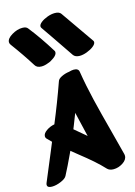

<svg xmlns="http://www.w3.org/2000/svg" viewBox="-155 -1070 781 1112"><g transform="rotate(-15 235.5 -513.5)"><path d="M227 -339 219 -319 289 -260 282 -289Q275 -317 254 -408ZM429 -249Q458 -139 467 -103Q468 -100 468 -94Q468 -70 441 -52.5Q414 -35 385 -35Q361 -35 348 -48Q319 -79 287 -107Q255 -135 203 -176L170 -203Q128 -113 105 -70Q98 -55 68.5 -42.5Q39 -30 14 -30Q-14 -30 -14 -48Q-14 -53 -11 -60Q19 -134 60 -230L81 -281Q56 -306 56 -306Q49 -313 49 -322Q49 -339 71 -354.5Q93 -370 120 -375Q168 -490 210 -609Q214 -623 235.5 -633.5Q257 -644 281 -647Q298 -652 310 -652Q338 -652 341 -631Q355 -544 376.5 -454.5Q398 -365 429 -249ZM-5 -886Q-11 -894 -11 -902Q-11 -924 21.5 -943.5Q54 -963 85 -963Q108 -963 117 -951Q172 -882 231 -787Q234 -783 234 -777Q234 -762 213 -746.5Q192 -731 177 -727Q155 -718 136 -718Q108 -718 97 -737Q52 -809 -5 -886ZM463 -785Q466 -781 466 -776Q466 -764 449.5 -751Q433 -738 409 -729Q385 -720 365 -720Q340 -720 328 -735L243 -860L192 -934Q189 -939 189 -943Q189 -955 205 -967.5Q221 -980 244.5 -988.5Q268 -997 289 -997Q315 -997 325 -983Z"/></g></svg>

Font: Sedgwick Ave Display
Style: Regular
Weight: 400
Designer: Kevin Burke, Pedro Vergani
Foundry: Google, Inc.
Version: Version 1.000